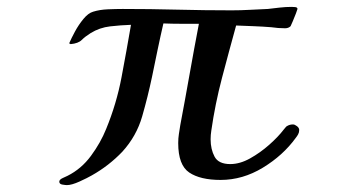

<svg xmlns="http://www.w3.org/2000/svg" viewBox="-20 -534 1040 557"><path d="M848 -157Q848 -150 845 -144.5Q842 -139 838 -134Q801 -83 742.5 -47.5Q684 -12 620 -12Q561 -12 529 -33.5Q497 -55 497 -119Q497 -133 499 -145.5Q501 -158 503 -171Q517 -245 530 -318.5Q543 -392 557 -465Q531 -465 505.5 -465Q480 -465 454 -466Q445 -427 437 -388.5Q429 -350 421 -311Q409 -254 392.5 -196.5Q376 -139 335 -94Q316 -74 293.5 -56.5Q271 -39 246 -25Q234 -18 211 -7.5Q188 3 174 3Q170 3 161 1.5Q152 0 152 -7Q152 -13 162 -17.5Q172 -22 176 -24Q216 -44 244 -82Q272 -120 288 -160Q318 -233 332.5 -309.5Q347 -386 360 -462Q330 -461 299.5 -457.5Q269 -454 243 -438Q227 -428 217 -418Q207 -408 185 -406L181 -408V-409Q187 -423 197.5 -442.5Q208 -462 222 -479Q236 -496 250 -500Q269 -506 293 -507Q317 -508 336 -508Q415 -508 494 -506Q573 -504 652 -504Q678 -504 704.5 -505.5Q731 -507 757 -508Q774 -510 791.5 -512Q809 -514 826 -514Q828 -514 835.5 -513.5Q843 -513 843 -508Q843 -507 838.5 -495Q834 -483 829 -471.5Q824 -460 823 -458Q817 -452 807 -452Q787 -452 767 -455Q742 -457 716.5 -458Q691 -459 665 -460Q644 -384 624 -308Q604 -232 593 -155Q592 -149 591.5 -142.5Q591 -136 591 -130Q591 -101 602.5 -79.5Q614 -58 648 -58Q676 -58 705.5 -74.5Q735 -91 761 -114Q787 -137 803 -158Q805 -160 808 -164Q811 -168 814 -169Q821 -173 830 -173Q835 -173 841.5 -168Q848 -163 848 -157Z"/></svg>

Font: Kaisei Decol Medium
Style: Regular
Weight: 500
Designer: Font-Kai, 金井和夫
Foundry: KAZUO KANAI
Version: Version 5.003